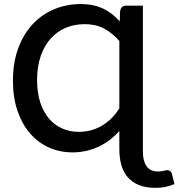

<svg xmlns="http://www.w3.org/2000/svg" viewBox="-20 -748 883 950"><path d="M570.5 -545.5Q534.5 -586 494 -607.2Q453.5 -628.5 399 -628.5Q348.5 -628.5 305.5 -610.5Q262.5 -592.5 231 -557.5Q199.5 -522.5 181.5 -471Q163.5 -419.5 163.5 -352Q163.5 -289 179.2 -241Q195 -193 222.8 -160.8Q250.5 -128.5 288.5 -112Q326.5 -95.5 370.5 -95.5Q398 -95.5 425.5 -102.2Q453 -109 478.8 -123Q504.5 -137 527.8 -159Q551 -181 570.5 -212ZM843 162.5Q820 172.5 798 177Q776 181.5 749.5 181.5Q701 181.5 667 167.5Q633 153.5 611.5 128.2Q590 103 580.2 67.8Q570.5 32.5 570.5 -10V-100Q525 -48.5 465.5 -21.2Q406 6 339 6Q276 6 222 -18.2Q168 -42.5 128.5 -88.2Q89 -134 66.5 -199.8Q44 -265.5 44 -348.5Q44 -438.5 70.2 -509.2Q96.5 -580 141.8 -628.5Q187 -677 248.5 -702.5Q310 -728 380.5 -728Q408 -728 433.5 -723.5Q459 -719 482.5 -709Q506 -699 528.5 -682.5Q551 -666 572.5 -641.5L574 -689Q575 -703.5 582.8 -711.8Q590.5 -720 602.5 -720H687V2.5Q687 48 705 74.2Q723 100.5 762.5 100.5Q778.5 100.5 789.5 97.2Q800.5 94 807.5 94Q814 94 821 98Q828 102 831.5 115Z"/></svg>

Font: Lato 2
Style: Regular
Weight: 600
Designer: Lukasz Dziedzic with Adam Twardoch and Botio Nikoltchev
Foundry: tyPoland Lukasz Dziedzic
Version: Version 2.015; 2015-08-06; http://www.latofonts.com/